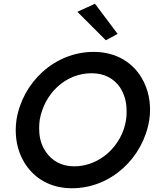

<svg xmlns="http://www.w3.org/2000/svg" viewBox="-20 -990 821 1025"><path d="M393 -927 545 -775 608 -809 487 -970ZM68 -350C65 -331 64 -313 64 -295C64 -238 76 -164 128 -96C180 -28 260 15 364 15C574 15 745 -149 777 -350C780 -369 781 -387 781 -405C781 -462 768 -536 716 -604C664 -671 583 -713 480 -713C272 -713 100 -551 68 -350ZM192 -350C216 -488 327 -599 469 -599C538 -599 589 -570 621 -523C652 -475 656 -427 656 -394C656 -380 655 -365 653 -350C632 -214 515 -102 376 -102C307 -102 256 -133 225 -179C193 -225 189 -273 189 -306C189 -320 190 -335 192 -350Z"/></svg>

Font: Jost Medium
Style: Italic
Weight: 500
Italic angle: -5°
Version: Version 3.710